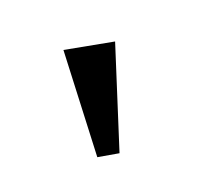

<svg xmlns="http://www.w3.org/2000/svg" viewBox="-60 -882 364 347"><g transform="rotate(30 121.5 -708.5)"><path d="M22 -609.9ZM95.2 -807.1 203.1 -636.2 171.9 -609.9 22 -747.1Z"/></g></svg>

Font: Pfennig
Style: Bold
Weight: 700
Version: Version 20120410 ; ttfautohint (v0.8)